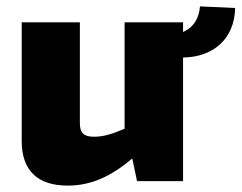

<svg xmlns="http://www.w3.org/2000/svg" viewBox="-20 -567 756 601"><path d="M716 -542 606 -547C603 -509 585 -480 553 -467V-497H370V-164C328 -146 302 -139 274 -139C242 -139 230 -151 230 -182V-497H48V-125C48 -34 97 14 192 14C264 14 327 -14 394 -71L409 0H553V-387C645 -388 714 -443 716 -542Z"/></svg>

Font: Exo 2 Extra Bold
Style: Regular
Weight: 800
Designer: Natanael Gama
Version: Version 1.001;PS 001.001;hotconv 1.0.88;makeotf.lib2.5.64775